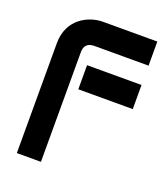

<svg xmlns="http://www.w3.org/2000/svg" viewBox="-138 -854 828 951"><g transform="rotate(20 275.5 -378.5)"><path d="M527 -528H240V-401H527ZM527 -757H240C169 -757 62 -710 62 -579V0H189V-579C189 -612 207 -630 241 -630H527Z"/></g></svg>

Font: Audiowide
Style: Regular
Weight: 400
Designer: Astigmatic (AOETI)
Foundry: Astigmatic (AOETI)
Version: Version 1.002